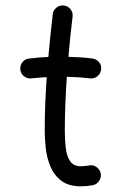

<svg xmlns="http://www.w3.org/2000/svg" viewBox="-20 -650 438 700"><path d="M348.6 -396Q346.7 -380.9 334.7 -371.6Q322.8 -362.3 308.1 -364.3Q268.1 -369.1 223.6 -370.1Q220.2 -321.3 218.3 -272.2Q216.3 -223.1 216.3 -173.3Q216.3 -142.1 219.5 -112.3Q222.7 -82.5 235.1 -63.2Q247.6 -43.9 274.9 -43.9Q288.6 -43.9 304.7 -46.9Q319.3 -49.8 331.8 -41Q344.2 -32.2 347.2 -17.6Q350.1 -2.9 341.3 9.8Q332.5 22.5 317.9 25.4Q306.2 27.3 295.4 28.3Q284.7 29.3 274.9 29.3Q229.5 29.3 202.9 8.5Q176.3 -12.2 163.3 -44.2Q150.4 -76.2 146.7 -110.8Q143.1 -145.5 143.1 -173.3Q143.1 -222.7 145 -271.5Q147 -320.3 150.4 -368.7Q122.1 -367.2 94.7 -364.3Q80.1 -362.3 67.9 -371.6Q55.7 -380.9 54.2 -396Q52.2 -410.6 61.5 -422.9Q70.8 -435.1 85.9 -436.5Q119.6 -440.9 156.2 -442.4Q159.7 -481.4 163.8 -520.5Q168 -559.6 172.4 -598.1Q173.8 -612.8 185.8 -622.3Q197.8 -631.8 212.9 -629.9Q227.5 -628.4 237.1 -616.5Q246.6 -604.5 244.6 -589.4Q240.2 -552.7 236.3 -516.1Q232.4 -479.5 229.5 -442.9Q252 -442.4 273.9 -440.9Q295.9 -439.5 317.4 -436.5Q332 -434.6 341.6 -422.6Q351.1 -410.6 348.6 -396Z"/></svg>

Font: Mikhak-FD Regular
Style: FD-Regular
Weight: 400
Designer: Amin Abedi
Version: Version 3.2